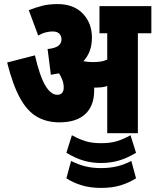

<svg xmlns="http://www.w3.org/2000/svg" viewBox="-20 -652 761 940"><path d="M441 -209Q441 -134 397.5 -93.5Q354 -53 271 -53Q209 -53 161.5 -80Q114 -107 78.5 -171Q43 -235 15 -346L151 -381Q175 -278 202 -233Q229 -188 260 -188Q278 -188 285 -198.5Q292 -209 292 -222Q292 -243 285.5 -260Q279 -277 269 -293Q250 -289 229 -286L213 -412Q281 -418 281 -459Q281 -476 270.5 -487Q260 -498 237 -498Q222 -498 204 -493.5Q186 -489 167 -478L121 -602Q153 -615 186 -623.5Q219 -632 262 -632Q341 -632 385.5 -585.5Q430 -539 430 -468Q430 -431 419.5 -403Q409 -375 389 -353Q390 -353 391 -352Q413 -348 435 -348Q452 -348 469 -350Q486 -352 505 -360V-489H467V-622H721V-489H655V0H505V-231Q491 -226 476 -224.5Q461 -223 447 -223Q444 -223 441 -223Q441 -216 441 -209ZM474 146Q430 146 390 134.5Q350 123 305 96L332 10Q366 29 398 39Q430 49 474 49Q521 49 553 39Q585 29 619 10L646 96Q601 123 560.5 134.5Q520 146 474 146ZM474 268Q423 268 381 255.5Q339 243 305 221L328 136Q366 155 400.5 163Q435 171 474 171Q515 171 550.5 163Q586 155 623 136L646 221Q609 244 568.5 256Q528 268 474 268Z"/></svg>

Font: Noto Sans ExtraCondensed Black
Style: Regular
Weight: 900
Width: 2
Designer: Monotype Design Team
Foundry: Monotype Imaging Inc.
Version: Version 2.013; ttfautohint (v1.8.4.7-5d5b)